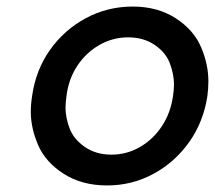

<svg xmlns="http://www.w3.org/2000/svg" viewBox="-20 -556 656 586"><path d="M307 10Q230 10 174.5 -25.5Q119 -61 96.5 -113Q74 -165 74 -215Q74 -238 78 -263Q89 -342 132.5 -403.5Q176 -465 242 -500.5Q308 -536 385 -536Q461 -536 516 -500.5Q571 -465 593.5 -412.5Q616 -360 616 -308Q616 -286 613 -263Q601 -184 557.5 -122.5Q514 -61 448.5 -25.5Q383 10 307 10ZM320 -84Q367 -84 407.5 -107.5Q448 -131 474.5 -171.5Q501 -212 508 -263Q511 -281 511 -298Q511 -329 498.5 -362.5Q486 -396 452 -419Q418 -442 371 -442Q324 -442 283 -418.5Q242 -395 215.5 -354.5Q189 -314 183 -263Q180 -244 180 -227Q180 -197 192.5 -164Q205 -131 239 -107.5Q273 -84 320 -84Z"/></svg>

Font: Lexend
Style: Italic
Weight: 400
Italic angle: -8.13011°
Designer: Bonnie Shaver-Troup, Thomas Jockin
Foundry: Lexend
Version: Version 1.007